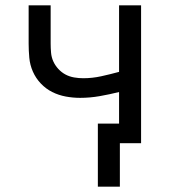

<svg xmlns="http://www.w3.org/2000/svg" viewBox="-20 -540 640 724"><path d="M349 164V-74H429V-193Q393 -184 356 -177.5Q319 -171 282 -171Q255 -171 228 -176Q201 -181 177 -193Q153 -205 134 -225Q115 -245 104 -270Q93 -295 90.5 -322Q88 -349 88 -376V-520H171V-376Q171 -359 172.5 -341.5Q174 -324 181 -308.5Q188 -293 200 -280Q212 -267 227 -259Q242 -251 259.5 -248Q277 -245 294 -245Q328 -245 362 -252.5Q396 -260 429 -269V-520H512V0H432V164Z"/></svg>

Font: Nova
Style: Regular
Weight: 400
Monospace: yes
Designer: Belleve Invis
Foundry: Belleve Invis
Version: Version 24.1.4; ttfautohint (v1.8.4)